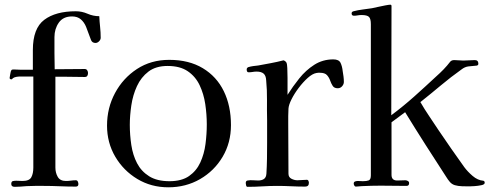

<svg xmlns="http://www.w3.org/2000/svg" viewBox="-20 -794 2086 818"><path d="M409 -633Q409 -625 402 -618Q395 -611 387 -611Q373 -611 368 -623Q363 -637 357.5 -651Q352 -665 347 -679Q339 -699 324.5 -711.5Q310 -724 287 -724Q249 -724 230.5 -697.5Q212 -671 212 -636Q212 -602 212 -568Q212 -534 213 -499Q245 -499 277 -499.5Q309 -500 341 -500Q348 -500 351.5 -494.5Q355 -489 355 -483Q355 -476 352 -471Q349 -466 341 -466Q321 -466 301 -466.5Q281 -467 261 -467H216V-80Q216 -58 226 -40.5Q236 -23 261 -23Q272 -23 282.5 -24.5Q293 -26 303 -26Q309 -26 311.5 -20.5Q314 -15 314 -10Q314 1 303 1Q269 1 234.5 -0.5Q200 -2 166 -2Q147 -2 129 -2Q111 -2 93 -1Q80 0 68 1Q56 2 43 2Q28 2 28 -10Q28 -21 35 -22.5Q42 -24 49 -24Q56 -24 62.5 -23.5Q69 -23 76 -23Q105 -23 113.5 -39Q122 -55 122 -80V-468H65Q58 -468 49.5 -466.5Q41 -465 35 -461Q34 -460 32.5 -458Q31 -456 29 -456Q21 -456 21 -462Q21 -464 23.5 -477.5Q26 -491 27 -492Q29 -497 32 -497.5Q35 -498 39 -498Q46 -498 52 -497.5Q58 -497 65 -497H120Q120 -518 120 -539Q120 -560 120 -581Q120 -673 168.5 -709.5Q217 -746 303 -746Q329 -746 353 -735.5Q377 -725 403 -725Q404 -702 406.5 -679Q409 -656 409 -633Z M861 -264Q861 -307 854.5 -350.5Q848 -394 830.5 -431Q813 -468 780 -490.5Q747 -513 694 -513Q644 -513 612.5 -489Q581 -465 563.5 -427Q546 -389 539.5 -345Q533 -301 533 -262Q533 -219 539.5 -176Q546 -133 564 -98.5Q582 -64 615.5 -43Q649 -22 702 -22Q754 -22 785.5 -44Q817 -66 833.5 -102Q850 -138 855.5 -180.5Q861 -223 861 -264ZM964 -261Q964 -186 928.5 -126Q893 -66 832.5 -31Q772 4 697 4Q624 4 565 -31.5Q506 -67 471 -126.5Q436 -186 436 -259Q436 -334 470 -397.5Q504 -461 563.5 -500Q623 -539 701 -539Q785 -539 844 -503.5Q903 -468 933.5 -405.5Q964 -343 964 -261Z M1445 -445Q1445 -435 1437.5 -426.5Q1430 -418 1419 -418Q1404 -418 1397.5 -428Q1391 -438 1386.5 -451Q1382 -464 1373 -474Q1364 -484 1343 -484Q1339 -484 1335.5 -484Q1332 -484 1328 -483Q1311 -480 1291 -462Q1271 -444 1252.5 -419.5Q1234 -395 1222 -371Q1210 -347 1209 -331Q1208 -315 1208 -299.5Q1208 -284 1208 -269Q1208 -215 1208.5 -161Q1209 -107 1209 -54Q1209 -39 1221.5 -32.5Q1234 -26 1247 -26Q1257 -26 1267 -27Q1277 -28 1287 -28Q1292 -28 1294 -23.5Q1296 -19 1296 -15Q1296 1 1280 1Q1250 1 1220 -0.5Q1190 -2 1160 -2Q1129 -2 1097.5 0Q1066 2 1034 2Q1030 2 1028.5 -4Q1027 -10 1027 -14Q1027 -24 1035 -25Q1046 -27 1058 -26Q1070 -25 1080 -25Q1095 -25 1104.5 -31.5Q1114 -38 1115 -54Q1117 -86 1117.5 -119Q1118 -152 1118 -185V-282Q1117 -325 1117.5 -367.5Q1118 -410 1114 -452Q1113 -472 1103 -480.5Q1093 -489 1073 -489Q1065 -489 1056.5 -487.5Q1048 -486 1039 -486Q1031 -486 1031 -498Q1031 -505 1038 -508Q1048 -511 1059 -512.5Q1070 -514 1080 -515Q1107 -520 1134 -525Q1161 -530 1188 -537Q1197 -534 1201 -526Q1203 -522 1204 -504Q1205 -486 1205 -462.5Q1205 -439 1205 -418.5Q1205 -398 1205 -390Q1227 -425 1255 -460Q1283 -495 1319 -518Q1355 -541 1400 -541Q1424 -541 1431 -526Q1438 -511 1440 -491Q1442 -480 1443.5 -468Q1445 -456 1445 -445Z M2045 -15Q2045 -8 2031 -5Q2017 -2 2001.5 -1Q1986 0 1980 0Q1966 0 1949 -0.5Q1932 -1 1918 -5Q1905 -9 1896.5 -19Q1888 -29 1882 -39Q1837 -108 1793 -177Q1749 -246 1706 -316L1648 -273V-49Q1648 -25 1672 -25Q1681 -25 1690 -25.5Q1699 -26 1707 -26Q1712 -26 1717.5 -23Q1723 -20 1723 -14Q1723 -2 1712 -2Q1684 -2 1657 -2.5Q1630 -3 1602 -3Q1583 -3 1562.5 -2.5Q1542 -2 1522 -1Q1516 -1 1509.5 0Q1503 1 1496 1Q1492 1 1489.5 -3.5Q1487 -8 1487 -12Q1487 -19 1493 -21Q1499 -23 1504 -23Q1509 -23 1515 -22.5Q1521 -22 1526 -22Q1542 -22 1551 -25.5Q1560 -29 1560 -47V-691Q1560 -714 1552 -722Q1544 -730 1520 -730Q1512 -730 1504 -728.5Q1496 -727 1488 -727Q1478 -727 1478 -737Q1478 -744 1486 -746Q1505 -751 1525.5 -753.5Q1546 -756 1565 -759Q1574 -761 1590 -764.5Q1606 -768 1621.5 -771Q1637 -774 1643 -774Q1648 -774 1648 -768L1647 -303Q1698 -341 1745 -383Q1792 -425 1838 -468Q1855 -483 1870 -498.5Q1885 -514 1898 -531Q1904 -538 1915 -538Q1925 -538 1934.5 -537Q1944 -536 1954 -536Q1966 -536 1978.5 -537Q1991 -538 2003 -538Q2018 -538 2018 -522Q2018 -514 2006 -514Q1990 -513 1975 -511Q1960 -509 1946 -498Q1901 -466 1858 -430Q1815 -394 1771 -359Q1789 -328 1809 -298.5Q1829 -269 1848 -240Q1875 -200 1902.5 -160.5Q1930 -121 1958 -82Q1972 -63 1993.5 -44.5Q2015 -26 2039 -24Q2045 -23 2045 -15Z"/></svg>

Font: Kaisei HarunoUmi
Style: Regular
Weight: 400
Designer: Font-Kai, 金井和夫
Foundry: KAZUO KANAI
Version: Version 5.003